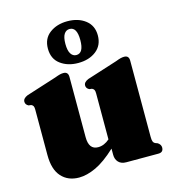

<svg xmlns="http://www.w3.org/2000/svg" viewBox="-104 -762 766 858"><g transform="rotate(-15 279.0 -333.0)"><path d="M45.5 -122V-332.5Q45.5 -344 42.8 -349Q40 -354 33.5 -357L21.5 -358.5Q7.5 -365.5 7.5 -379Q7.5 -394.5 29 -403.5L168.5 -448Q184.5 -454 192.8 -456Q201 -458 209 -458Q231 -458 231 -434V-155.5Q231 -97.5 274 -97.5Q302 -97.5 327 -119.5V-332.5Q327 -344 324 -349Q321 -354 314.5 -357L302.5 -358.5Q288.5 -365.5 288.5 -379Q288.5 -394.5 310.5 -403.5L450 -448Q465.5 -454 474 -456Q482.5 -458 490 -458Q512 -458 512 -434V-82.5Q512 -66.5 514.8 -59.8Q517.5 -53 523.5 -50L535.5 -45.5Q549.5 -36 549.5 -22.5Q549.5 0 526 0H378Q354.5 0 342 -13.2Q329.5 -26.5 329.5 -47V-76Q278 -28 235.5 -8.2Q193 11.5 157 11.5Q106 11.5 75.8 -22Q45.5 -55.5 45.5 -122ZM285.5 -484Q237 -484 203.8 -508.8Q170.5 -533.5 170.5 -581Q170.5 -627.5 203.8 -652.2Q237 -677 285.5 -677Q336 -677 368.8 -651.5Q401.5 -626 401.5 -581Q401.5 -535 368.8 -509.5Q336 -484 285.5 -484ZM286.5 -641Q270.5 -641 261 -626.5Q251.5 -612 251.5 -581Q251.5 -550.5 261 -535.5Q270.5 -520.5 286.5 -520.5Q320.5 -520.5 320.5 -581Q320.5 -641 286.5 -641Z"/></g></svg>

Font: Fraunces 144pt Soft Black
Style: Regular
Weight: 900
Version: Version 1.000;[b76b70a41]